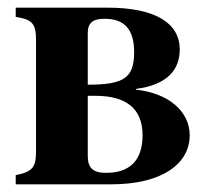

<svg xmlns="http://www.w3.org/2000/svg" viewBox="-20 -481 532 501"><path d="M21 -461V-437C65 -430 74 -419 74 -376V-87C74 -45 66 -33 21 -24V0H270C405 0 475 -55 475 -128C475 -191 419 -238 335 -247V-249C418 -260 449 -300 449 -352C449 -422 383 -461 261 -461ZM209 -231H229C309 -231 352 -198 352 -128C352 -60 316 -30 257 -30C223 -30 209 -42 209 -75ZM209 -395C209 -421 222 -432 253 -432C304 -432 330 -405 330 -345C330 -278 304 -260 209 -260Z"/></svg>

Font: STIXGeneral
Style: Bold
Weight: 700
Designer: MicroPress Inc., with final additions and corrections provided by Coen Hoffman, Elsevier (retired)
Version: Version 1.1.0